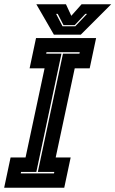

<svg xmlns="http://www.w3.org/2000/svg" viewBox="-44 -878 540 898"><path d="M-24.5 0 5.5 -141.5H75.5L164.5 -558.5H94.5L124.5 -700H405.5L375.5 -558.5H305.5L216.5 -141.5H286.5L256.5 0ZM53 -67H208.5L210 -74H133L250.5 -627H327.5L329 -634H173.5L172 -627H243.5L126 -74H54.5ZM208 -716 126 -858H264.5L289.5 -804L337.5 -858H476L334 -716ZM248.5 -755H308L363 -813H355L305.5 -760.5H253L226 -813H218.5Z"/></svg>

Font: Tourney Condensed ExtraBold
Style: Italic
Weight: 800
Width: 3
Italic angle: -12°
Designer: Tyler Finck
Foundry: Etcetera Type Co
Version: Version 1.010; ttfautohint (v1.8.3)